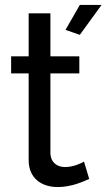

<svg xmlns="http://www.w3.org/2000/svg" viewBox="-20 -750 431 777"><path d="M303 -609 391 -730H303L245 -629ZM341 -26 320 -96C310 -90 278 -74 243 -74C212 -74 186 -91 184 -129V-453H301V-522H184V-696H96V-522H25V-453H96V-102C96 -27 150 7 214 7C270 7 319 -16 341 -26Z"/></svg>

Font: FIGSv2-sans-serif Medium
Style: Regular
Weight: 500
Designer: Matt McInerney, Pablo Impallari, Rodrigo Fuenzalida,Mirko Velimirovic
Foundry: Matt McInerney, Pablo Impallari, Rodrigo Fuenzalida
Version: Version 4.021;hotconv 1.0.109;makeotfexe 2.5.65596